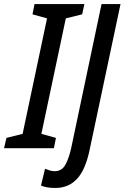

<svg xmlns="http://www.w3.org/2000/svg" viewBox="-69 -734 617 951"><path d="M-49 0 -37 -51 43 -71 164 -643 92 -663 102 -714H349L338 -663L257 -643L136 -71L208 -51L198 0ZM205 197Q161 197 134 185L154 102Q166 107 178 110.5Q190 114 202 114Q238 114 256 80Q274 46 285 -7L434 -714H528L375 8Q354 108 312 152.5Q270 197 205 197Z"/></svg>

Font: Noto Sans ExtraCondensed Medium
Style: Italic
Weight: 500
Width: 2
Italic angle: -12°
Designer: Monotype Design Team
Foundry: Monotype Imaging Inc.
Version: Version 2.013; ttfautohint (v1.8.4.7-5d5b)